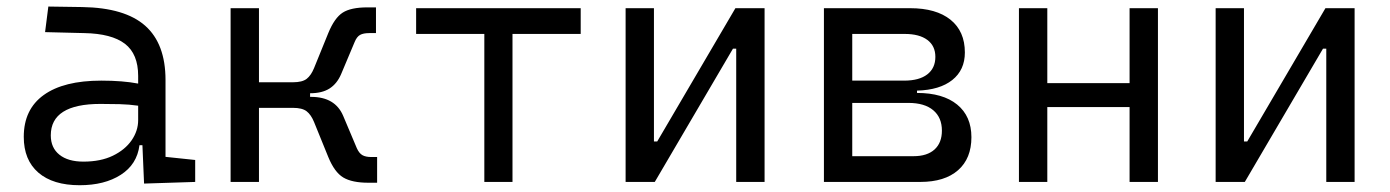

<svg xmlns="http://www.w3.org/2000/svg" viewBox="-20 -542 4142 572"><path d="M409.2 4.9 404.3 -109.4H395.5Q388.2 -52.2 339.8 -21.2Q291.5 9.8 217.3 9.8Q137.7 9.8 94.2 -27.8Q50.8 -65.4 50.8 -134.3Q50.8 -216.3 110.4 -259Q169.9 -301.8 281.7 -301.8Q345.7 -301.8 391.6 -293V-315.9Q391.6 -381.3 352.1 -411.6Q312.5 -441.9 231 -443.4L114.3 -446.3L124 -522.5L224.6 -521Q352.1 -519 412.6 -465.3Q473.1 -411.6 473.1 -303.7V-74.7L561.5 -65.4V0ZM391.6 -227.1Q364.7 -231 336.2 -231.7Q307.6 -232.4 279.3 -232.4Q131.3 -232.4 131.3 -138.7Q131.3 -101.6 157 -81.1Q182.6 -60.5 228.5 -60.5Q279.8 -60.5 316.2 -78.1Q352.5 -95.7 372.1 -124Q391.6 -152.3 391.6 -184.1Z M667 0V-517.6H751.5V-296.9H852.5Q880.4 -296.9 893.6 -307.1Q906.7 -317.4 915.5 -338.9L958 -443.4Q976.6 -488.8 1001 -504.4Q1025.4 -520 1074.2 -520H1100.1V-443.4H1080.1Q1062.5 -443.4 1052.7 -438Q1043 -432.6 1036.6 -417L996.1 -320.8Q983.9 -292.5 961.7 -278.3Q939.5 -264.2 903.8 -264.2V-253.4H906.7Q978.5 -253.4 1002.4 -196.8L1043 -100.6Q1049.8 -85.4 1059.6 -79.8Q1069.3 -74.2 1086.4 -74.2H1103.5V2.4H1077.6Q1028.8 2.4 1002.7 -13.2Q976.6 -28.8 958 -74.2L915.5 -178.7Q906.7 -200.2 893.6 -210.4Q880.4 -220.7 852.5 -220.7H751.5V0Z M1422.9 0V-440.9H1219.7V-517.6H1710V-440.9H1506.8V0Z M1843.8 0V-517.6H1928.2V-120.6H1938L2170.9 -517.6H2257.8V0H2173.3V-397H2163.6L1930.7 0Z M2434.6 0V-517.6H2691.4Q2769 -517.6 2811.8 -483.2Q2854.5 -448.7 2854.5 -385.7Q2854.5 -333.5 2817.1 -303.7Q2779.8 -273.9 2711.9 -272V-265.1Q2789.1 -265.1 2831.5 -230.5Q2874 -195.8 2874 -133.3Q2874 -69.8 2834.2 -34.9Q2794.4 0 2721.7 0ZM2519 -76.7H2701.7Q2742.2 -76.7 2764.2 -96.7Q2786.1 -116.7 2786.1 -152.8Q2786.1 -191.9 2760.3 -213.6Q2734.4 -235.4 2686.5 -235.4H2519ZM2519 -301.8H2673.8Q2718.3 -301.8 2742.4 -320.3Q2766.6 -338.9 2766.6 -372.6Q2766.6 -405.3 2742.7 -423.1Q2718.8 -440.9 2675.3 -440.9H2519Z M3345.2 0V-223.1H3100.1V0H3015.6V-517.6H3100.1V-294.4H3345.2V-517.6H3429.7V0Z M3601.6 0V-517.6H3686V-120.6H3695.8L3928.7 -517.6H4015.6V0H3931.2V-397H3921.4L3688.5 0Z"/></svg>

Font: Cascadia Mono NF SemiLight
Style: Regular
Weight: 350
Monospace: yes
Designer: Aaron Bell
Foundry: Saja Typeworks
Version: Version 2404.023; ttfautohint (v1.8.4)